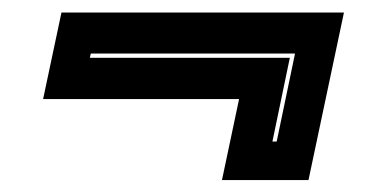

<svg xmlns="http://www.w3.org/2000/svg" viewBox="-20 -462 604 314"><path d="M542.5 -441.5 484.5 -167.5H343L371 -300H50.5L80.5 -441.5ZM462.5 -374.5H128.5L127 -367.5H454L425.5 -230.5H432.5Z"/></svg>

Font: Tourney Expanded ExtraBold
Style: Italic
Weight: 800
Width: 7
Italic angle: -12°
Designer: Tyler Finck
Foundry: Etcetera Type Co
Version: Version 1.010; ttfautohint (v1.8.3)